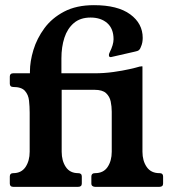

<svg xmlns="http://www.w3.org/2000/svg" viewBox="-20 -724 666 744"><path d="M599 -53Q612 -53 612 -40V-13Q612 0 598 0H348Q343 0 338.5 -3Q334 -6 334 -13V-40Q334 -53 348 -53Q381 -53 397 -77Q413 -101 413 -136V-291Q413 -311 409 -330.5Q405 -350 391 -363Q377 -376 346 -376H219V-136Q219 -101 235 -77Q251 -53 283 -53Q297 -53 297 -40V-13Q297 0 283 0H31Q18 0 18 -13V-40Q18 -53 31 -53Q63 -53 79 -77Q95 -101 95 -136V-287Q95 -311 92.5 -334Q90 -357 76.5 -372Q63 -387 31 -387Q18 -387 18 -400V-427Q18 -440 31 -440H96V-447Q96 -486 109.5 -530.5Q123 -575 152 -614.5Q181 -654 228.5 -679Q276 -704 344 -704Q436 -704 484.5 -668.5Q533 -633 533 -577Q533 -569 531.5 -560Q530 -551 525 -540Q523 -534 518.5 -530Q514 -526 503 -524L411 -503Q402 -501 402 -511Q402 -515 405 -521Q420 -551 420 -572Q420 -613 395.5 -634.5Q371 -656 331 -656Q291 -656 266 -634.5Q241 -613 229.5 -577.5Q218 -542 218 -498V-440H346Q384 -440 419.5 -445Q455 -450 481.5 -456Q508 -462 521 -466Q523 -466 525.5 -466.5Q528 -467 529 -467H531Q532 -467 532 -466.5Q532 -466 532 -466V-136Q532 -101 548.5 -77Q565 -53 598 -53Z"/></svg>

Font: Young Serif
Style: Regular
Weight: 400
Designer: Bastien Sozeau
Foundry: NBR — Bastien Sozeau
Version: Version 3.004; ttfautohint (v1.8.4.7-5d5b);gftools[0.9.33]